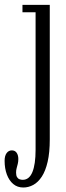

<svg xmlns="http://www.w3.org/2000/svg" viewBox="-68 -544 280 812"><path d="M30.5 249Q5.5 249 -12 234.2Q-29.5 219.5 -39 194Q-48.5 168.5 -48.5 136Q-48.5 115 -40 103.5Q-31.5 92 -18 92Q-4.5 92 2.5 102.2Q9.5 112.5 9.5 128.5Q9.5 139.5 7.2 148.8Q5 158 2.5 166.8Q0 175.5 0 186Q0 198.5 4.2 205.2Q8.5 212 15 214.2Q21.5 216.5 28 216.5Q55.5 216.5 69 183.8Q82.5 151 82.5 89.5V-492H27V-523.5H142.5V45.5Q142.5 101 133.5 140Q124.5 179 108.8 203Q93 227 72.8 238Q52.5 249 30.5 249Z"/></svg>

Font: Imbue Light
Style: Regular
Weight: 300
Designer: Tyler Finck
Foundry: Etcetera Type Company
Version: Version 1.102